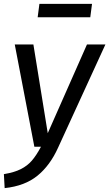

<svg xmlns="http://www.w3.org/2000/svg" viewBox="-29 -756 563 989"><path d="M270 5Q229 96 164 149Q99 202 -5 213L-9 141Q45 132 78.5 115Q112 98 135 71.5Q158 45 182 0H148L47 -527H143L217 -70L419 -527H514ZM165 -667 174 -736H445L436 -667Z"/></svg>

Font: Fira Sans
Style: Italic
Weight: 400
Italic angle: -8°
Designer: bBox Type GmbH & Carrois Corporate GbR & Edenspiekermann AG
Foundry: bBox Type GmbH & Carrois Corporate GbR & Edenspiekermann AG
Version: Version 4.301